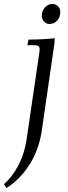

<svg xmlns="http://www.w3.org/2000/svg" viewBox="-79 -637 342 960"><path d="M-59.1 283.2Q-21 252 11.2 192.9Q43.5 133.8 55.2 51.8L116.2 -363.8Q119.1 -380.9 119.1 -391.1Q119.1 -402.8 112.8 -407Q106.4 -411.1 88.9 -411.1H58.1L63 -439Q131.8 -439 194.8 -445.8L192.9 -418L129.9 16.1Q115.7 113.8 66.7 188.7Q17.6 263.7 -46.9 303.2ZM129.9 -558.1Q129.9 -581.5 145.3 -599.4Q160.6 -617.2 183.1 -617.2Q199.2 -617.2 210.7 -606.2Q222.2 -595.2 222.2 -576.2Q222.2 -551.3 207 -534.2Q191.9 -517.1 168 -517.1Q151.9 -517.1 140.9 -529.8Q129.9 -542.5 129.9 -558.1Z"/></svg>

Font: Dihjauti S
Style: Italic
Weight: 400
Italic angle: -9°
Designer: T. Christopher White
Version: Version 3.0.0